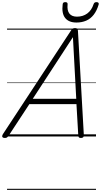

<svg xmlns="http://www.w3.org/2000/svg" viewBox="-66 -1278 945 1798"><path d="M-22 14Q-38 14 -43.5 5Q-49 -4 -40 -20L600 -994Q608 -1006 615.5 -1010.5Q623 -1015 637 -1015Q650 -1015 656.5 -1009.5Q663 -1004 664 -988L719 -14Q720 0 713.5 7Q707 14 692 14Q678 14 673 8.5Q668 3 667 -10L650 -303H209L16 -9Q6 5 -1 9.5Q-8 14 -22 14ZM241 -353H648L617 -930ZM650 -1067Q578 -1067 544 -1110Q510 -1153 521 -1238Q522 -1249 528 -1253.5Q534 -1258 546 -1258Q557 -1258 562.5 -1253Q568 -1248 567 -1238Q561 -1179 584 -1150.5Q607 -1122 655 -1122Q711 -1122 751.5 -1152Q792 -1182 810 -1238Q814 -1249 820 -1253.5Q826 -1258 838 -1258Q849 -1258 855 -1252.5Q861 -1247 858 -1236Q841 -1178 811.5 -1140Q782 -1102 741 -1084.5Q700 -1067 650 -1067ZM0 490H833V500H0ZM0 -20H833V0H0ZM0 -505H833V-500H0ZM0 -1010H833V-1000H0Z"/></svg>

Font: Playwrite US Trad Guides
Style: Regular
Weight: 400
Designer: Veronika Burian, José Scaglione
Foundry: TypeTogether
Version: Version 1.003